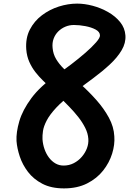

<svg xmlns="http://www.w3.org/2000/svg" viewBox="-20 -1034 727 1064"><path d="M332.5 -116.5Q363 -116.5 388.8 -129.8Q414.5 -143 433.2 -164.8Q452 -186.5 461.8 -212.5Q471.5 -238.5 469.5 -264.5Q467.5 -295 452.2 -325.5Q437 -356 413.8 -385.5Q390.5 -415 364 -442.2Q337.5 -469.5 313.5 -493.5L256.5 -550Q239.5 -567 218 -587.8Q196.5 -608.5 176.5 -634Q156.5 -659.5 142.5 -690.8Q128.5 -722 125.5 -760.5Q121 -823 145.5 -870.2Q170 -917.5 212.5 -949.5Q255 -981.5 306.2 -997.8Q357.5 -1014 407.5 -1014Q448.5 -1014 493.8 -1002Q539 -990 579 -967.2Q619 -944.5 645.5 -912Q672 -879.5 675 -838Q678 -796 654.2 -755.8Q630.5 -715.5 588.8 -676.8Q547 -638 495.5 -599.8Q444 -561.5 391.5 -523Q328 -476.5 291.8 -437.5Q255.5 -398.5 238.8 -366.2Q222 -334 218.2 -308.2Q214.5 -282.5 215.5 -262.5Q217.5 -233.5 226.8 -207.2Q236 -181 251.5 -160.5Q267 -140 287.5 -128.2Q308 -116.5 332.5 -116.5ZM334.5 10Q264 10 215 -15.5Q166 -41 135.2 -81.2Q104.5 -121.5 89.5 -167Q74.5 -212.5 71.5 -252.5Q69 -300.5 87 -362.2Q105 -424 154.2 -490.5Q203.5 -557 293.5 -619Q332 -645 374.2 -677.2Q416.5 -709.5 453 -741.2Q489.5 -773 512.2 -799Q535 -825 534 -838.5Q533 -858 509.5 -870.5Q486 -883 453 -889.2Q420 -895.5 389.5 -895.5Q364.5 -895.5 342 -886Q319.5 -876.5 302.5 -859.5Q285.5 -842.5 277 -819.2Q268.5 -796 271.5 -768Q274.5 -734 291.2 -706.2Q308 -678.5 332 -654.8Q356 -631 381 -608.5L426 -568Q472 -527 514 -479.8Q556 -432.5 583.5 -381.8Q611 -331 613.5 -278.5Q617 -233 601.5 -182.8Q586 -132.5 551.5 -88.8Q517 -45 462.8 -17.5Q408.5 10 334.5 10Z"/></svg>

Font: Edu NSW ACT Hand
Style: Regular
Weight: 400
Designer: Tina and Corey Anderson, Eben Sorkin, Mirko Velimirovic
Foundry: Sorkin Type Co.
Version: Version 2.000